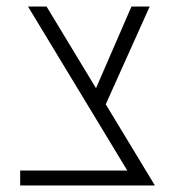

<svg xmlns="http://www.w3.org/2000/svg" viewBox="-20 -570 542 590"><path d="M399 0 66 -550H123L456 0ZM42 0V-46H415L431 0ZM298 -234 269 -285 384 -550H440Z"/></svg>

Font: Assistant ExtraLight Light
Style: Regular
Weight: 300
Version: Version 3.000